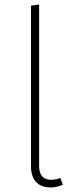

<svg xmlns="http://www.w3.org/2000/svg" viewBox="-20 -818 350 849"><path d="M204 11C224 11 244 5 258 -1L247 -31C234 -26 220 -23 205 -23C172 -23 153 -43 153 -84V-798L117 -793V-83C117 -17 153 11 204 11Z"/></svg>

Font: Glow Sans SC Normal ExtraLight
Style: Regular
Weight: 200
Designer: Ryoko NISHIZUKA (kana, bopomofo & ideographs); Paul D. Hunt (Latin, Greek & Cyrillic); Sandoll Communications, Soo-young
Version: Version 0.93